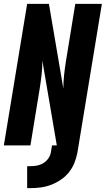

<svg xmlns="http://www.w3.org/2000/svg" viewBox="-20 -755 549 997"><path d="M121 222V108H136Q153 108 170.5 105Q188 102 203.5 93Q219 84 230 69Q241 54 244 37L250 0H275L200 -440Q200 -404 196 -367.5Q192 -331 186 -294L138 0H0L121 -735H234L309 -295Q309 -331 313 -367.5Q317 -404 323 -441L371 -735H509L382 37Q377 64 366.5 90.5Q356 117 338 139.5Q320 162 295.5 178.5Q271 195 244.5 205Q218 215 190.5 218.5Q163 222 136 222Z"/></svg>

Font: Iosevka SS04 Heavy Oblique
Style: Regular
Weight: 900
Italic angle: -9°
Monospace: yes
Designer: Belleve Invis
Foundry: Belleve Invis
Version: Version 19.0.0; ttfautohint (v1.8.4)